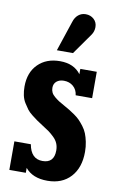

<svg xmlns="http://www.w3.org/2000/svg" viewBox="-86 -782 514 847"><g transform="rotate(10 171.0 -358.5)"><path d="M269 -650.9 202.1 -556.2H129.9L174.8 -690.9Q181.2 -711.9 195.3 -723.4Q209.5 -734.9 228 -734.9Q250 -734.9 264.9 -721.2Q279.8 -707.5 279.8 -686Q279.8 -666.5 269 -650.9ZM205.1 -320.8Q220.7 -312 229.7 -306.6Q238.8 -301.3 253.7 -290.8Q268.6 -280.3 277.6 -271Q286.6 -261.7 297.9 -247.1Q309.1 -232.4 315.2 -217Q321.3 -201.7 325.7 -180.7Q330.1 -159.7 330.1 -136.2Q330.1 -64.9 292 -23.4Q253.9 18.1 188 18.1Q121.6 18.1 88.9 -22V0H15.1V-127.9H88.9Q100.1 -64 151.9 -64Q204.1 -64 204.1 -120.1Q204.1 -137.2 198.2 -151.4Q192.4 -165.5 179.4 -178Q166.5 -190.4 155.5 -198.5Q144.5 -206.5 124 -219.2Q106.4 -230.5 98.4 -236.1Q90.3 -241.7 74.7 -253.9Q59.1 -266.1 51.3 -276.6Q43.5 -287.1 34.2 -302Q24.9 -316.9 21 -335Q17.1 -353 17.1 -374Q17.1 -437 54.2 -474.1Q91.3 -511.2 152.8 -511.2Q215.3 -511.2 246.1 -469.2V-493.2H319.8V-375H246.1Q243.2 -399.9 226.1 -414.6Q209 -429.2 184.1 -429.2Q164.1 -429.2 151.6 -418.7Q139.2 -408.2 139.2 -390.1Q139.2 -378.4 143.8 -368.9Q148.4 -359.4 159.2 -350.6Q169.9 -341.8 179 -335.9Q188 -330.1 205.1 -320.8Z"/></g></svg>

Font: Margherita Black
Style: Regular
Weight: 900
Designer: James Puckett
Foundry: Dunwich Type Founders
Version: Version 1.008;hotconv 1.0.109;makeotfexe 2.5.65596